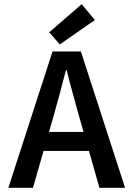

<svg xmlns="http://www.w3.org/2000/svg" viewBox="-20 -901 640 921"><path d="M20 0 232 -654H368L580 0H457L358 -348Q344 -400 328.5 -455Q313 -510 300 -564H296Q282 -510 267.5 -455Q253 -400 238 -348L138 0ZM145 -177V-268H452V-177ZM267 -688 216 -746 372 -881 435 -805Z"/></svg>

Font: Source Code Pro SemiBold
Style: Regular
Weight: 600
Monospace: yes
Designer: Paul D. Hunt, Teo Tuominen
Foundry: Adobe Systems Incorporated
Version: Version 1.018;hotconv 1.0.116;makeotfexe 2.5.65601